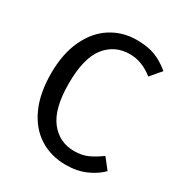

<svg xmlns="http://www.w3.org/2000/svg" viewBox="-168 -821 896 952"><g transform="rotate(30 280.0 -344.5)"><path d="M532 -633 480 -572Q417 -623 347 -623Q261 -623 208.5 -557Q156 -491 156 -345Q156 -203 208 -135.5Q260 -68 346 -68Q390 -68 423 -83Q456 -98 493 -125L540 -65Q508 -32 458 -10Q408 12 343 12Q259 12 193.5 -29.5Q128 -71 91.5 -151.5Q55 -232 55 -345Q55 -458 93 -538.5Q131 -619 196 -660Q261 -701 341 -701Q403 -701 445.5 -685Q488 -669 532 -633Z"/></g></svg>

Font: FiraGOUPP
Style: Medium
Weight: 400
Designer: bBox Type
Foundry: bBox Type GmbH
Version: Version 1.001